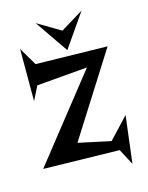

<svg xmlns="http://www.w3.org/2000/svg" viewBox="-112 -717 677 877"><g transform="rotate(-15 226.5 -278.0)"><path d="M43.9 -549.8 94.2 -464.8 433.1 -458 186 -67.9 338.9 -35.2 431.2 -133.8 403.8 89.8 363.8 14.2 3.9 6.8 316.9 -389.2 77.1 -369.1 43.9 -303.2ZM251 -488.8 143.1 -645.5 252.4 -580.6 360.4 -646.5Z"/></g></svg>

Font: Risque
Style: Regular
Weight: 400
Designer: Astigmatic (AOETI)
Foundry: Astigmatic (AOETI)
Version: Version 1.000